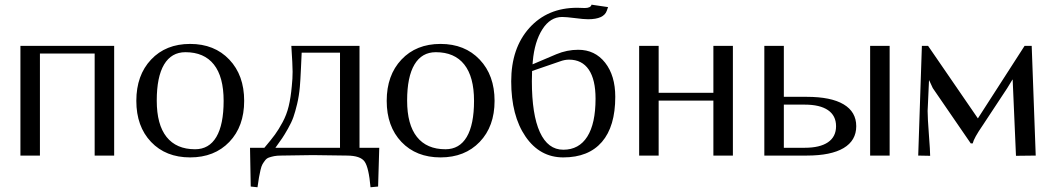

<svg xmlns="http://www.w3.org/2000/svg" viewBox="-20 -662 4483 817"><path d="M66.9 -466.8H465.8V0H382.8V-434.1H149.9V0H66.9Z M810.1 -26.9Q869.6 -26.9 900.6 -79.3Q931.6 -131.8 931.6 -232.9Q931.6 -335 890.1 -387.5Q848.6 -439.9 769 -439.9Q709.5 -439.9 678.2 -387.5Q647 -335 647 -233.9Q647 -131.8 688.7 -79.3Q730.5 -26.9 810.1 -26.9ZM622.8 -408.4Q685.5 -475.1 789.1 -475.1Q892.6 -475.1 955.8 -408.4Q1019 -341.8 1019 -232.9Q1019 -124 955.8 -58.1Q892.6 7.8 789.1 7.8Q685.5 7.8 622.8 -58.1Q560.1 -124 560.1 -232.9Q560.1 -341.8 622.8 -408.4Z M1219.7 -466.8H1509.8V-33.2H1593.8L1588.9 131.8L1556.6 134.8Q1549.3 51.3 1531.7 25.9Q1514.2 0.5 1457 0L1311 -2L1175.8 0Q1158.7 0 1146.5 2.4Q1134.3 4.9 1124.5 8.3Q1114.7 11.7 1108.2 20.3Q1101.6 28.8 1096.9 36.9Q1092.3 44.9 1088.4 61.8Q1084.5 78.6 1082 93.3Q1079.6 107.9 1075.7 134.8L1046.9 131.8L1043.9 -33.2H1105Q1134.8 -68.4 1150.1 -89.4Q1165.5 -110.4 1182.6 -142.1Q1199.7 -173.8 1208.5 -210.2Q1217.3 -246.6 1221.7 -295.9Q1225.1 -327.6 1225.1 -356.9Q1225.1 -384.8 1219.7 -466.8ZM1263.7 -438Q1263.2 -425.8 1260.7 -372.6Q1258.3 -319.3 1255.9 -292Q1252.4 -253.4 1244.4 -219.7Q1236.3 -186 1228.5 -163.8Q1220.7 -141.6 1205.3 -114.5Q1189.9 -87.4 1180.9 -74.2Q1171.9 -61 1151.9 -33.2H1426.8V-438Z M1875.5 -26.9Q1935.1 -26.9 1966.1 -79.3Q1997.1 -131.8 1997.1 -232.9Q1997.1 -335 1955.6 -387.5Q1914.1 -439.9 1834.5 -439.9Q1774.9 -439.9 1743.7 -387.5Q1712.4 -335 1712.4 -233.9Q1712.4 -131.8 1754.2 -79.3Q1795.9 -26.9 1875.5 -26.9ZM1688.2 -408.4Q1751 -475.1 1854.5 -475.1Q1958 -475.1 2021.2 -408.4Q2084.5 -341.8 2084.5 -232.9Q2084.5 -124 2021.2 -58.1Q1958 7.8 1854.5 7.8Q1751 7.8 1688.2 -58.1Q1625.5 -124 1625.5 -232.9Q1625.5 -341.8 1688.2 -408.4Z M2155.3 -315.9Q2155.3 -457 2232.4 -543Q2309.6 -628.9 2436 -628.9Q2440.9 -628.9 2452.1 -628.4Q2463.4 -627.9 2468.3 -627.9Q2493.7 -627.9 2497.1 -642.1L2567.4 -631.8L2562 -616.2Q2549.3 -580.1 2482.4 -580.1Q2463.9 -580.1 2426.8 -585Q2389.6 -589.8 2372.1 -589.8Q2321.3 -589.8 2287.8 -537.1Q2254.4 -484.4 2247.1 -400.9Q2247.1 -398.9 2246.6 -394.8Q2246.1 -390.6 2246.1 -388.2L2347.2 -431.2Q2392.6 -450.2 2440.4 -450.2Q2511.7 -450.2 2554.9 -395.3Q2598.1 -340.3 2598.1 -250Q2598.1 -124 2541.3 -58.1Q2484.4 7.8 2377 7.8Q2276.9 7.8 2216.1 -81.1Q2155.3 -169.9 2155.3 -315.9ZM2244.1 -359.9Q2244.1 -353 2243.7 -338.9Q2243.2 -324.7 2243.2 -316.9Q2243.2 -174.3 2277.3 -99.6Q2311.5 -24.9 2377 -24.9Q2443.8 -24.9 2479 -80.6Q2514.2 -136.2 2514.2 -242.2Q2514.2 -323.2 2485.4 -365.7Q2456.5 -408.2 2401.4 -408.2Q2382.8 -408.2 2363.3 -400.9Z M2699.7 -466.8H2782.7V-267.1H3015.6V-466.8H3098.6V0H3015.6V-233.9H2782.7V0H2699.7Z M3315.4 -33.2H3404.3Q3468.8 -33.2 3503.2 -56.6Q3537.6 -80.1 3537.6 -125Q3537.6 -169.9 3503.2 -193.4Q3468.8 -216.8 3404.3 -216.8H3315.4ZM3232.4 -466.8H3315.4V-250H3412.6Q3516.1 -250 3569.8 -218Q3623.5 -186 3623.5 -125Q3623.5 -64 3569.8 -32Q3516.1 0 3412.6 0H3232.4ZM3682.6 -466.8H3765.6V0H3682.6Z M3902.8 -466.8H3929.2L4141.1 -158.2L4339.8 -466.8H4370.1L4387.2 0L4303.2 1L4289.1 -323.2H4288.1L4266.1 -287.1L4161.1 -127.9Q4124 -74.2 4119.1 -51.8H4110.8L3949.2 -287.1L3934.1 -319.8H3933.1L3928.2 -210.9Q3928.2 -207.5 3927.7 -200.7Q3927.2 -193.8 3927.2 -189.9Q3927.2 -160.2 3932.6 -89.8Q3938 -19.5 3938 1L3887.2 0Z"/></svg>

Font: Resagokr
Style: Regular
Weight: 500
Designer: gluk
Foundry: gluk
Version: Version 0.95